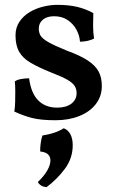

<svg xmlns="http://www.w3.org/2000/svg" viewBox="-20 -487 478 792"><path d="M365 -433Q364 -408 364 -381Q364 -354 368 -328Q357 -322 341.5 -318.5Q326 -315 310 -315Q308 -342 294.5 -366Q281 -390 258 -405Q235 -420 203 -420Q174 -420 157 -406Q140 -392 140 -369Q140 -353 147 -340.5Q154 -328 179 -313.5Q204 -299 256 -278Q311 -258 342 -237.5Q373 -217 386.5 -192.5Q400 -168 400 -132Q400 -90 375.5 -58Q351 -26 307.5 -8.5Q264 9 209 9Q148 9 111.5 -0.5Q75 -10 39 -27Q42 -44 42.5 -67Q43 -90 43 -112.5Q43 -135 41 -151Q50 -158 67 -161Q84 -164 100 -164Q108 -103 137.5 -73Q167 -43 216 -43Q253 -43 274.5 -59.5Q296 -76 296 -103Q296 -120 287.5 -133Q279 -146 257 -158.5Q235 -171 191 -188Q139 -209 106.5 -228Q74 -247 59 -273.5Q44 -300 44 -341Q44 -373 60 -397Q76 -421 101.5 -436.5Q127 -452 157.5 -459.5Q188 -467 216 -467Q264 -467 299 -458.5Q334 -450 365 -433ZM243 42Q261 49 270.5 67Q280 85 280 112Q280 166 247.5 209.5Q215 253 172 285Q147 283 136 264Q162 239 175 216Q188 193 188 175Q188 142 146 138Q145 127 147.5 106.5Q150 86 155 72Q181 68 203.5 60.5Q226 53 243 42Z"/></svg>

Font: Vollkorn Medium
Style: Regular
Weight: 500
Designer: Friedrich Althausen
Foundry: Friedrich Althausen
Version: Version 5.000